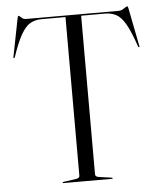

<svg xmlns="http://www.w3.org/2000/svg" viewBox="-52 -761 674 806"><g transform="rotate(-5 285.0 -358.0)"><path d="M86 -700H476Q488.5 -700 499.5 -708Q510.5 -716 514 -716Q516.5 -716 518.5 -707L550 -547Q552 -540.5 549 -540.5Q546.5 -540 544.5 -544.5Q523 -608.5 504.2 -640.5Q485.5 -672.5 465 -683Q444.5 -693.5 419.5 -693.5H318V-25Q318 -14.5 334 -12.5L386.5 -5Q390.5 -4.5 390.5 -2.5Q390.5 0 387 0H183Q179.5 0 179.5 -2.5Q179.5 -4.5 183.5 -5L236 -12.5Q252 -14.5 252 -25V-693.5H150.5Q124 -693.5 103.5 -681.8Q83 -670 64.5 -637.8Q46 -605.5 25.5 -544.5Q23.5 -540 21 -540.5Q18 -540.5 20 -547L51.5 -707Q53.5 -716 56 -716Q59 -716 67 -708Q75 -700 86 -700Z"/></g></svg>

Font: Fraunces 144pt Light
Style: Regular
Weight: 300
Version: Version 1.000;[b76b70a41]